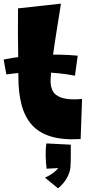

<svg xmlns="http://www.w3.org/2000/svg" viewBox="-23 -763 501 1055"><path d="M420 1Q323 7 257 -13Q191 -33 152 -77Q113 -121 95.5 -187Q78 -253 78 -339Q78 -386 77 -449.5Q76 -513 75.5 -583Q75 -653 76 -717L312 -743Q300 -666 288 -592Q276 -518 267 -451Q258 -384 255 -327Q253 -291 266 -264.5Q279 -238 317 -225.5Q355 -213 428 -219ZM389 -347Q302 -364 204.5 -366Q107 -368 12 -354L-3 -436Q98 -456 205.5 -461Q313 -466 404 -457ZM296 272 224 213Q256 199 277.5 180.5Q299 162 301 151L328 159L233 164Q229 132 228 93.5Q227 55 232 25L366 32Q366 66 366 96.5Q366 127 364 158Q360 189 342.5 218.5Q325 248 296 272Z"/></svg>

Font: Marhey Light
Style: Regular
Weight: 300
Designer: Nur Syamsi & Bustanul Arifin
Foundry: Namelatype
Version: Version 1.000